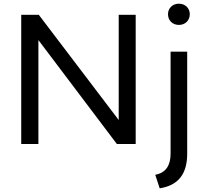

<svg xmlns="http://www.w3.org/2000/svg" viewBox="-20 -780 1115 1040"><path d="M623 -700V-130L190 -700H95V0H188V-563L613 0H715V-700ZM949 -645C983 -645 1008 -669 1008 -703C1008 -736 983 -760 949 -760C915 -760 890 -736 890 -703C890 -669 915 -645 949 -645ZM821 167 845 240C948 224 994 160 994 52V-500H904V52C904 118 877 156 821 167Z"/></svg>

Font: Gully
Style: Regular
Weight: 400
Designer: jaikishan Patel
Foundry: MagicType
Version: Version 1.000;Glyphs 3.2 (3242)